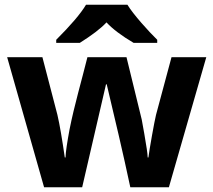

<svg xmlns="http://www.w3.org/2000/svg" viewBox="-20 -786 895 806"><path d="M527 0H689L846 -546H700L635 -304C628 -276 607 -158 603 -125H600C600 -134 598 -147 596 -162C590 -201 582 -247 575 -284L511 -546H347C322 -445 293 -348 272 -243C262 -189 256 -150 255 -125H252C241 -201 231 -261 221 -304L158 -546H10L165 0H325L425 -432H428C462 -289 496 -146 527 0ZM515 -766H341C319 -729 277 -680 216 -619V-606H315C364 -637 402 -665 427 -692C452 -665 490 -636 541 -606H640V-619C604 -654 539 -726 515 -766Z"/></svg>

Font: Passageway
Style: Regular
Weight: 700
Foundry: Ascender Corporation
Version: Version 1.11